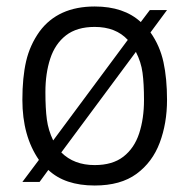

<svg xmlns="http://www.w3.org/2000/svg" viewBox="-20 -561 584 592"><path d="M272 11Q180 11 129 -37L102 0H49L100 -68Q49 -142 49 -253Q49 -322 60.5 -372Q72 -422 102 -464Q159 -541 272 -541Q362 -541 414 -493L442 -530H495L444 -461Q473 -420 484 -369.5Q495 -319 495 -253Q495 -181 472.5 -121Q450 -61 401 -25Q352 11 272 11ZM144 -128 374 -438Q337 -478 272 -478Q217 -478 183.5 -452Q150 -426 135 -380.5Q120 -335 120 -277Q120 -226 124.5 -192.5Q129 -159 144 -128ZM272 -52Q327 -52 360.5 -78Q394 -104 409 -149.5Q424 -195 424 -253Q424 -303 419.5 -336.5Q415 -370 399 -401L169 -91Q208 -52 272 -52Z"/></svg>

Font: Tanohe Sans
Style: Regular
Weight: 400
Designer: Village Type and Design LLC & Cristiano Sobral
Foundry: Cooper Hewitt Smithsonian Design Museum
Version: Version 1.00;September 29, 2021;FontCreator 13.0.0.2655 64-b